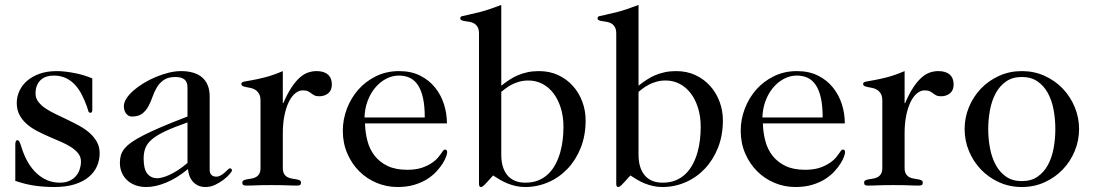

<svg xmlns="http://www.w3.org/2000/svg" viewBox="-20 -750 4430 778"><path d="M47.9 -333Q47.9 -357.9 58.6 -381.3Q69.3 -404.8 89.8 -422.6Q110.4 -440.4 140.6 -451.2Q170.9 -461.9 210 -461.9Q227.1 -461.9 247.1 -459.5Q267.1 -457 286.4 -453.1Q305.7 -449.2 323.5 -443.6Q341.3 -438 354 -432.1V-304.2Q354 -293 346.2 -293Q339.8 -293 338.1 -299.6Q336.4 -306.2 332 -318.8Q323.2 -342.8 312 -365.2Q300.8 -387.7 284.9 -405.3Q269 -422.9 247.6 -433.3Q226.1 -443.8 196.8 -443.8Q181.6 -443.8 168.2 -439.5Q154.8 -435.1 145 -426Q135.3 -417 129.6 -403.3Q124 -389.6 124 -371.1Q124 -352.5 135.3 -337.6Q146.5 -322.8 164.8 -310.5Q183.1 -298.3 206.3 -287.4Q229.5 -276.4 253.9 -264.6Q278.3 -252.9 301.5 -240.2Q324.7 -227.5 343 -211.4Q361.3 -195.3 372.6 -175Q383.8 -154.8 383.8 -128.9Q383.8 -101.1 372.8 -76.2Q361.8 -51.3 339.1 -32.5Q316.4 -13.7 281.7 -2.9Q247.1 7.8 200.2 7.8Q158.7 7.8 121.1 2.4Q83.5 -2.9 42 -17.1V-164.1Q42 -182.1 50.8 -182.1Q54.7 -182.1 58.3 -176.3Q62 -170.4 67.9 -150.9Q78.1 -118.2 93.5 -92Q108.9 -65.9 128.7 -47.6Q148.4 -29.3 171.9 -19.5Q195.3 -9.8 222.2 -9.8Q245.1 -9.8 261.5 -17.3Q277.8 -24.9 288.1 -37.1Q298.3 -49.3 303.2 -64.7Q308.1 -80.1 308.1 -95.2Q308.1 -114.3 296.9 -128.4Q285.6 -142.6 267.3 -154.3Q249 -166 225.6 -176Q202.1 -186 178 -196.5Q153.8 -207 130.4 -219.2Q106.9 -231.4 88.6 -247.3Q70.3 -263.2 59.1 -284.2Q47.9 -305.2 47.9 -333Z M739.7 -253.9Q685.5 -234.9 650.9 -218.8Q616.2 -202.6 596.4 -186Q576.7 -169.4 569.3 -150.6Q562 -131.8 562 -107.9Q562 -64.5 577.1 -46.1Q592.3 -27.8 617.7 -27.8Q625 -27.8 637.2 -30.8Q649.4 -33.7 665.3 -40.8Q681.2 -47.9 700 -59.8Q718.8 -71.8 739.7 -89.8ZM829.6 -62Q829.6 -48.3 836.7 -41.3Q843.8 -34.2 856 -34.2Q866.2 -34.2 875 -39.6Q883.8 -44.9 890.9 -51Q897.9 -57.1 903.1 -62.5Q908.2 -67.9 911.6 -67.9Q915 -67.9 917.5 -65.7Q919.9 -63.5 919.9 -59.1Q919.9 -55.7 910.6 -44.7Q901.4 -33.7 886.2 -22Q871.1 -10.3 852.1 -1.2Q833 7.8 813 7.8Q794.4 7.8 781.2 1Q768.1 -5.9 759.5 -16.4Q751 -26.9 746.8 -39.8Q742.7 -52.7 741.7 -64.9Q697.3 -28.3 653.8 -10.3Q610.4 7.8 572.8 7.8Q548.3 7.8 528.6 0.5Q508.8 -6.8 494.9 -20Q481 -33.2 473.4 -51Q465.8 -68.8 465.8 -89.8Q465.8 -106 469.5 -119.6Q473.1 -133.3 483.4 -146.5Q493.7 -159.7 512.5 -173.1Q531.2 -186.5 561.8 -202.1Q592.3 -217.8 636 -236.3Q679.7 -254.9 739.7 -277.8V-395Q739.7 -418.5 727.1 -428.2Q714.4 -438 690.9 -438Q661.1 -438 643.8 -426Q626.5 -414.1 616 -396.5Q605.5 -378.9 598.1 -357.9Q590.8 -336.9 581.3 -319.3Q571.8 -301.8 556.6 -289.8Q541.5 -277.8 514.6 -277.8Q500.5 -277.8 491.2 -289.8Q481.9 -301.8 481.9 -319.8Q481.9 -335 492.7 -351.6Q503.4 -368.2 521.5 -383.8Q539.6 -399.4 563 -413.6Q586.4 -427.7 612.3 -438.5Q638.2 -449.2 664.3 -455.6Q690.4 -461.9 713.9 -461.9Q740.2 -461.9 761.7 -455.8Q783.2 -449.7 798.3 -437Q813.5 -424.3 821.5 -405Q829.6 -385.7 829.6 -358.9Z M1035.6 -341.8Q1035.6 -359.9 1029.8 -369.9Q1023.9 -379.9 1015.4 -385.5Q1006.8 -391.1 996.8 -393.3Q986.8 -395.5 978.3 -397Q969.7 -398.4 963.9 -401.1Q958 -403.8 958 -410.2Q958 -417 968.8 -419.2Q979.5 -421.4 1000.7 -425Q1022 -428.7 1053.2 -436.5Q1084.5 -444.3 1126 -461.9V-332H1127.9Q1145 -371.6 1162.1 -397Q1179.2 -422.4 1196 -436.8Q1212.9 -451.2 1229.5 -456.5Q1246.1 -461.9 1262.7 -461.9Q1293 -461.9 1308.8 -447.8Q1324.7 -433.6 1324.7 -408.2Q1324.7 -383.8 1309.8 -371.8Q1294.9 -359.9 1273.9 -359.9Q1261.2 -359.9 1254.2 -363.5Q1247.1 -367.2 1241.2 -371.8Q1235.4 -376.5 1228 -380.1Q1220.7 -383.8 1206.5 -383.8Q1190.9 -383.8 1176.3 -371.8Q1161.6 -359.9 1150.4 -337.2Q1139.2 -314.5 1132.6 -282.2Q1126 -250 1126 -209V-69.8Q1126 -54.2 1131.3 -45.4Q1136.7 -36.6 1145 -32.2Q1153.3 -27.8 1162.8 -26.4Q1172.4 -24.9 1180.7 -23.4Q1189 -22 1194.3 -19.3Q1199.7 -16.6 1199.7 -9.8Q1199.7 -2.9 1195.8 -0.5Q1191.9 2 1183.6 2Q1174.3 2 1164.8 1.7Q1155.3 1.5 1143.6 1Q1131.8 0.5 1116.5 0.2Q1101.1 0 1080.6 0Q1060.1 0 1044.9 0.2Q1029.8 0.5 1018.1 1Q1006.3 1.5 996.8 1.7Q987.3 2 977.5 2Q969.2 2 965.6 -0.5Q961.9 -2.9 961.9 -9.8Q961.9 -16.6 967.3 -19.3Q972.7 -22 981 -23.4Q989.3 -24.9 998.8 -26.4Q1008.3 -27.8 1016.6 -32.2Q1024.9 -36.6 1030.3 -45.4Q1035.6 -54.2 1035.6 -69.8Z M1459 -250Q1460 -212.4 1469 -178.5Q1478 -144.5 1498.3 -118.7Q1518.6 -92.8 1550.8 -77.4Q1583 -62 1629.9 -62Q1662.1 -62 1686.5 -69.3Q1710.9 -76.7 1732.9 -91.8Q1746.6 -101.6 1754.4 -110.8Q1762.2 -120.1 1767.1 -127.4Q1772 -134.8 1775.4 -139.4Q1778.8 -144 1783.2 -144Q1792 -144 1792 -132.8Q1792 -127.9 1787.8 -115.7Q1783.7 -103.5 1773.9 -87.9Q1764.2 -72.3 1748.8 -55.4Q1733.4 -38.6 1711.2 -24.4Q1689 -10.3 1658.9 -1.2Q1628.9 7.8 1590.8 7.8Q1546.4 7.8 1506.1 -9Q1465.8 -25.9 1435.5 -56.2Q1405.3 -86.4 1387.2 -128.4Q1369.1 -170.4 1369.1 -220.2Q1369.1 -265.6 1385.5 -309.1Q1401.9 -352.5 1431.6 -386.5Q1461.4 -420.4 1503.7 -441.2Q1545.9 -461.9 1597.2 -461.9Q1646 -461.9 1682.4 -443.6Q1718.8 -425.3 1742.9 -395.3Q1767.1 -365.2 1779.1 -327.4Q1791 -289.6 1791 -250ZM1701.2 -273.9Q1701.2 -320.3 1694.1 -352.5Q1687 -384.8 1673.6 -405Q1660.2 -425.3 1640.6 -434.6Q1621.1 -443.8 1596.2 -443.8Q1569.3 -443.8 1544.4 -430.7Q1519.5 -417.5 1500.2 -394.5Q1481 -371.6 1469.5 -340.6Q1458 -309.6 1457 -273.9Z M2011.2 -402.8Q2027.3 -415.5 2043.9 -426.5Q2060.5 -437.5 2078.9 -445.3Q2097.2 -453.1 2118.2 -457.5Q2139.2 -461.9 2164.1 -461.9Q2207 -461.9 2241.9 -445.6Q2276.9 -429.2 2301.5 -401.6Q2326.2 -374 2339.6 -337.9Q2353 -301.8 2353 -262.2Q2353 -201.2 2333.3 -151.4Q2313.5 -101.6 2279.8 -66.2Q2246.1 -30.8 2201.7 -11.5Q2157.2 7.8 2107.9 7.8Q2088.4 7.8 2070.8 3.9Q2053.2 0 2037.4 -6.3Q2021.5 -12.7 2006.8 -21.2Q1992.2 -29.8 1978 -39.1Q1965.3 -24.9 1957 -15.6Q1948.7 -6.3 1943.4 -1.2Q1938 3.9 1934.8 5.9Q1931.6 7.8 1929.2 7.8Q1920.9 7.8 1920.9 -4.9V-613.8Q1920.9 -630.9 1915.3 -640.4Q1909.7 -649.9 1901.4 -654.8Q1893.1 -659.7 1883.1 -661.4Q1873 -663.1 1864.7 -664.3Q1856.4 -665.5 1850.8 -667.7Q1845.2 -669.9 1845.2 -675.8Q1845.2 -682.6 1851.6 -684.3Q1857.9 -686 1876 -689.7Q1894 -693.4 1926.5 -701.7Q1959 -710 2011.2 -730ZM2011.2 -122.1Q2011.2 -96.7 2017.3 -75.9Q2023.4 -55.2 2035.4 -40.5Q2047.4 -25.9 2065.7 -17.8Q2084 -9.8 2108.9 -9.8Q2139.2 -9.8 2162.4 -19.5Q2185.5 -29.3 2202.6 -46.1Q2219.7 -63 2231.4 -85.4Q2243.2 -107.9 2250.2 -133.1Q2257.3 -158.2 2260.3 -184.6Q2263.2 -210.9 2263.2 -235.8Q2263.2 -277.8 2252.4 -312.3Q2241.7 -346.7 2222.9 -371.6Q2204.1 -396.5 2178 -410.2Q2151.9 -423.8 2121.1 -423.8Q2100.6 -423.8 2083.7 -418.9Q2066.9 -414.1 2053.2 -407Q2039.6 -399.9 2029.1 -391.8Q2018.6 -383.8 2011.2 -377.9Z M2567.4 -402.8Q2583.5 -415.5 2600.1 -426.5Q2616.7 -437.5 2635 -445.3Q2653.3 -453.1 2674.3 -457.5Q2695.3 -461.9 2720.2 -461.9Q2763.2 -461.9 2798.1 -445.6Q2833 -429.2 2857.7 -401.6Q2882.3 -374 2895.8 -337.9Q2909.2 -301.8 2909.2 -262.2Q2909.2 -201.2 2889.4 -151.4Q2869.6 -101.6 2835.9 -66.2Q2802.2 -30.8 2757.8 -11.5Q2713.4 7.8 2664.1 7.8Q2644.5 7.8 2627 3.9Q2609.4 0 2593.5 -6.3Q2577.6 -12.7 2563 -21.2Q2548.3 -29.8 2534.2 -39.1Q2521.5 -24.9 2513.2 -15.6Q2504.9 -6.3 2499.5 -1.2Q2494.1 3.9 2491 5.9Q2487.8 7.8 2485.4 7.8Q2477.1 7.8 2477.1 -4.9V-613.8Q2477.1 -630.9 2471.4 -640.4Q2465.8 -649.9 2457.5 -654.8Q2449.2 -659.7 2439.2 -661.4Q2429.2 -663.1 2420.9 -664.3Q2412.6 -665.5 2407 -667.7Q2401.4 -669.9 2401.4 -675.8Q2401.4 -682.6 2407.7 -684.3Q2414.1 -686 2432.1 -689.7Q2450.2 -693.4 2482.7 -701.7Q2515.1 -710 2567.4 -730ZM2567.4 -122.1Q2567.4 -96.7 2573.5 -75.9Q2579.6 -55.2 2591.6 -40.5Q2603.5 -25.9 2621.8 -17.8Q2640.1 -9.8 2665 -9.8Q2695.3 -9.8 2718.5 -19.5Q2741.7 -29.3 2758.8 -46.1Q2775.9 -63 2787.6 -85.4Q2799.3 -107.9 2806.4 -133.1Q2813.5 -158.2 2816.4 -184.6Q2819.3 -210.9 2819.3 -235.8Q2819.3 -277.8 2808.6 -312.3Q2797.9 -346.7 2779.1 -371.6Q2760.3 -396.5 2734.1 -410.2Q2708 -423.8 2677.2 -423.8Q2656.7 -423.8 2639.9 -418.9Q2623 -414.1 2609.4 -407Q2595.7 -399.9 2585.2 -391.8Q2574.7 -383.8 2567.4 -377.9Z M3071.3 -250Q3072.3 -212.4 3081.3 -178.5Q3090.3 -144.5 3110.6 -118.7Q3130.9 -92.8 3163.1 -77.4Q3195.3 -62 3242.2 -62Q3274.4 -62 3298.8 -69.3Q3323.2 -76.7 3345.2 -91.8Q3358.9 -101.6 3366.7 -110.8Q3374.5 -120.1 3379.4 -127.4Q3384.3 -134.8 3387.7 -139.4Q3391.1 -144 3395.5 -144Q3404.3 -144 3404.3 -132.8Q3404.3 -127.9 3400.1 -115.7Q3396 -103.5 3386.2 -87.9Q3376.5 -72.3 3361.1 -55.4Q3345.7 -38.6 3323.5 -24.4Q3301.3 -10.3 3271.2 -1.2Q3241.2 7.8 3203.1 7.8Q3158.7 7.8 3118.4 -9Q3078.1 -25.9 3047.9 -56.2Q3017.6 -86.4 2999.5 -128.4Q2981.4 -170.4 2981.4 -220.2Q2981.4 -265.6 2997.8 -309.1Q3014.2 -352.5 3043.9 -386.5Q3073.7 -420.4 3116 -441.2Q3158.2 -461.9 3209.5 -461.9Q3258.3 -461.9 3294.7 -443.6Q3331.1 -425.3 3355.2 -395.3Q3379.4 -365.2 3391.4 -327.4Q3403.3 -289.6 3403.3 -250ZM3313.5 -273.9Q3313.5 -320.3 3306.4 -352.5Q3299.3 -384.8 3285.9 -405Q3272.5 -425.3 3252.9 -434.6Q3233.4 -443.8 3208.5 -443.8Q3181.6 -443.8 3156.7 -430.7Q3131.8 -417.5 3112.5 -394.5Q3093.3 -371.6 3081.8 -340.6Q3070.3 -309.6 3069.3 -273.9Z M3555.2 -341.8Q3555.2 -359.9 3549.3 -369.9Q3543.5 -379.9 3534.9 -385.5Q3526.4 -391.1 3516.4 -393.3Q3506.3 -395.5 3497.8 -397Q3489.3 -398.4 3483.4 -401.1Q3477.5 -403.8 3477.5 -410.2Q3477.5 -417 3488.3 -419.2Q3499 -421.4 3520.3 -425Q3541.5 -428.7 3572.8 -436.5Q3604 -444.3 3645.5 -461.9V-332H3647.5Q3664.6 -371.6 3681.6 -397Q3698.7 -422.4 3715.6 -436.8Q3732.4 -451.2 3749 -456.5Q3765.6 -461.9 3782.2 -461.9Q3812.5 -461.9 3828.4 -447.8Q3844.2 -433.6 3844.2 -408.2Q3844.2 -383.8 3829.3 -371.8Q3814.5 -359.9 3793.5 -359.9Q3780.8 -359.9 3773.7 -363.5Q3766.6 -367.2 3760.7 -371.8Q3754.9 -376.5 3747.6 -380.1Q3740.2 -383.8 3726.1 -383.8Q3710.4 -383.8 3695.8 -371.8Q3681.2 -359.9 3669.9 -337.2Q3658.7 -314.5 3652.1 -282.2Q3645.5 -250 3645.5 -209V-69.8Q3645.5 -54.2 3650.9 -45.4Q3656.2 -36.6 3664.6 -32.2Q3672.9 -27.8 3682.4 -26.4Q3691.9 -24.9 3700.2 -23.4Q3708.5 -22 3713.9 -19.3Q3719.2 -16.6 3719.2 -9.8Q3719.2 -2.9 3715.3 -0.5Q3711.4 2 3703.1 2Q3693.8 2 3684.3 1.7Q3674.8 1.5 3663.1 1Q3651.4 0.5 3636 0.2Q3620.6 0 3600.1 0Q3579.6 0 3564.5 0.2Q3549.3 0.5 3537.6 1Q3525.9 1.5 3516.4 1.7Q3506.8 2 3497.1 2Q3488.8 2 3485.1 -0.5Q3481.4 -2.9 3481.4 -9.8Q3481.4 -16.6 3486.8 -19.3Q3492.2 -22 3500.5 -23.4Q3508.8 -24.9 3518.3 -26.4Q3527.8 -27.8 3536.1 -32.2Q3544.4 -36.6 3549.8 -45.4Q3555.2 -54.2 3555.2 -69.8Z M4120.6 7.8Q4070.8 7.8 4028.3 -11.5Q3985.8 -30.8 3954.8 -63.2Q3923.8 -95.7 3906.2 -138.2Q3888.7 -180.7 3888.7 -227.1Q3888.7 -273.4 3906.2 -315.9Q3923.8 -358.4 3954.8 -390.9Q3985.8 -423.3 4028.3 -442.6Q4070.8 -461.9 4120.6 -461.9Q4170.4 -461.9 4212.9 -442.6Q4255.4 -423.3 4286.4 -390.9Q4317.4 -358.4 4335 -315.9Q4352.5 -273.4 4352.5 -227.1Q4352.5 -180.7 4335 -138.2Q4317.4 -95.7 4286.4 -63.2Q4255.4 -30.8 4212.9 -11.5Q4170.4 7.8 4120.6 7.8ZM4120.6 -16.1Q4158.2 -16.1 4184.1 -33.9Q4210 -51.8 4226.1 -81.3Q4242.2 -110.8 4249.3 -148.9Q4256.3 -187 4256.3 -227.1Q4256.3 -267.1 4249.3 -305.2Q4242.2 -343.3 4226.1 -372.8Q4210 -402.3 4184.1 -420.2Q4158.2 -438 4120.6 -438Q4083 -438 4057.1 -420.2Q4031.2 -402.3 4015.1 -372.8Q3999 -343.3 3991.7 -305.2Q3984.4 -267.1 3984.4 -227.1Q3984.4 -187 3991.7 -148.9Q3999 -110.8 4015.1 -81.3Q4031.2 -51.8 4057.1 -33.9Q4083 -16.1 4120.6 -16.1Z"/></svg>

Font: XB Zar
Style: Regular
Weight: 400
Designer: Behnam
Foundry: Irmug
Version: Version 8.005 2009